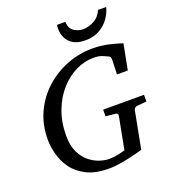

<svg xmlns="http://www.w3.org/2000/svg" viewBox="-160 -1006 1008 1138"><g transform="rotate(-20 344.0 -437.0)"><path d="M332 16.1Q246.6 16.1 191.2 -12Q135.7 -40 104.5 -84Q73.2 -127.9 60.5 -177Q47.9 -226.1 47.9 -268.1Q47.9 -364.3 84.5 -441.4Q121.1 -518.6 182.9 -573.5Q244.6 -628.4 321.5 -657.7Q398.4 -687 479 -687Q511.7 -687 539.3 -683.3Q566.9 -679.7 596.7 -672.4Q626.5 -665 665 -652.8L633.8 -492.2H565.9L568.8 -584Q570.3 -606.9 549.8 -611.8Q546.4 -613.3 524.7 -623Q502.9 -632.8 466.8 -632.8Q410.6 -632.8 355.7 -606Q300.8 -579.1 256.1 -529.1Q211.4 -479 184.8 -408.7Q158.2 -338.4 158.2 -252Q158.2 -191.4 178 -150.1Q197.8 -108.9 228 -84Q258.3 -59.1 291.7 -48.1Q325.2 -37.1 352.1 -37.1Q382.3 -37.1 411.6 -43.9Q440.9 -50.8 453.1 -54.2L492.2 -257.8Q493.7 -266.1 489.7 -271.2Q485.8 -276.4 472.2 -276.9L417 -282.2V-324.2H674.8V-282.2L618.2 -276.9Q597.2 -275.4 592.8 -257.8L547.9 -22.9Q540.5 -21 517.8 -14.9Q495.1 -8.8 463.6 -1.7Q432.1 5.4 397.7 10.7Q363.3 16.1 332 16.1ZM642.1 -890.1Q634.3 -856.4 611.3 -823.2Q588.4 -790 550.8 -768.1Q513.2 -746.1 460.4 -746.1Q413.1 -746.1 384.3 -763.4Q355.5 -780.8 342.8 -807.9Q330.1 -835 330.1 -863.3Q330.1 -877 332 -890.1H384.3Q386.7 -846.2 413.8 -829.3Q440.9 -812.5 470.2 -812.5Q501 -812.5 536.4 -829.8Q571.8 -847.2 591.3 -890.1Z"/></g></svg>

Font: Charis
Style: Italic
Weight: 400
Italic angle: -11°
Designer: Walt Agee, Miriam Martin, Annie Olsen, Victor Gaultney, Lorna Priest, Alan Ward, Bob Hallissy, Martin Hosken, Sharon Cor
Foundry: SIL Global
Version: Version 7.000